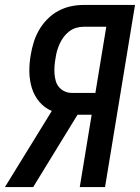

<svg xmlns="http://www.w3.org/2000/svg" viewBox="-40 -755 565 775"><path d="M-20 0 169 -307Q139 -320 118.5 -344.5Q98 -369 88.5 -400Q79 -431 78.5 -465Q78 -499 84 -533Q88 -558 96 -584Q104 -610 117.5 -633.5Q131 -657 151 -677.5Q171 -698 195.5 -711Q220 -724 245.5 -729.5Q271 -735 297 -735H505L384 0H282L330 -292H273L94 0ZM250 -380H345L389 -647H297Q282 -647 267 -642.5Q252 -638 239 -628Q226 -618 216.5 -605Q207 -592 200.5 -577.5Q194 -563 190 -548.5Q186 -534 184 -519Q181 -503 180 -487.5Q179 -472 180 -457.5Q181 -443 185 -428.5Q189 -414 198.5 -403Q208 -392 221.5 -386Q235 -380 250 -380Z"/></svg>

Font: Iosevka Curly Semibold
Style: Italic
Weight: 600
Italic angle: -9°
Monospace: yes
Designer: Belleve Invis
Foundry: Belleve Invis
Version: Version 22.1.2; ttfautohint (v1.8.4)